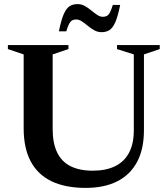

<svg xmlns="http://www.w3.org/2000/svg" viewBox="-20 -905 818 937"><path d="M633 -269V-639.5L551 -665.5V-685H759.5V-665.5L682.5 -639.5V-270Q682.5 -177.5 649 -114.8Q615.5 -52 552 -20Q488.5 12 397.5 12Q299.5 12 232 -20.2Q164.5 -52.5 130 -117.2Q95.5 -182 95.5 -278.5V-639.5L18.5 -665.5V-685H314V-665.5L237 -639.5V-275Q237 -206.5 258.8 -161.2Q280.5 -116 324.2 -94Q368 -72 433 -72Q497 -72 541.5 -93.8Q586 -115.5 609.5 -159.2Q633 -203 633 -269ZM566.5 -881Q555.5 -826 543 -797.2Q530.5 -768.5 514.2 -758.2Q498 -748 476 -748Q456.5 -748 440 -757.2Q423.5 -766.5 408.5 -779Q393.5 -791.5 379.5 -800.8Q365.5 -810 351.5 -810Q340.5 -810 332.2 -805.5Q324 -801 317.2 -788.5Q310.5 -776 303.5 -752H267.5Q278.5 -807 291 -835.8Q303.5 -864.5 319.8 -874.8Q336 -885 358.5 -885Q377.5 -885 394 -875.8Q410.5 -866.5 425.5 -854Q440.5 -841.5 454.5 -832.2Q468.5 -823 482 -823Q493.5 -823 501.8 -827.5Q510 -832 516.8 -844.8Q523.5 -857.5 530.5 -881Z"/></svg>

Font: Newsreader 36pt SemiBold
Style: Regular
Weight: 600
Designer: Hugues Gentile
Foundry: Production Type
Version: Version 1.003